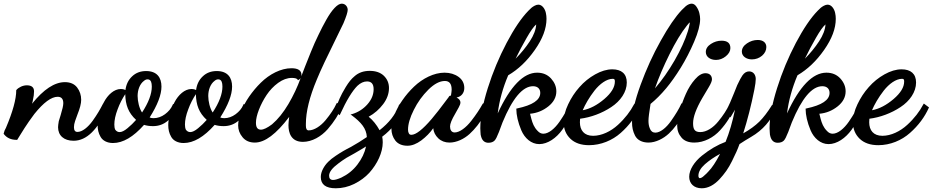

<svg xmlns="http://www.w3.org/2000/svg" viewBox="-58 -741 5042 1038"><path d="M-37.1 -16.1C-21 4.9 2 15.1 32.2 15.1H35.2L36.1 13.2C37.1 11.7 42.5 3.4 51.8 -12.2C61 -27.3 68.8 -39.6 74.7 -48.8C80.1 -57.6 88.4 -69.3 98.6 -84.5C108.9 -99.6 118.7 -112.8 127.9 -125C177.7 -187 219.7 -217.8 253.9 -217.8C273.9 -217.8 284.2 -206.1 284.2 -183.1C284.2 -170.9 279.3 -149.4 270 -119.1C268.1 -111.3 261.7 -93.3 259.8 -85.9C257.3 -70.8 255.9 -60.1 255.9 -53.2C255.9 -8.8 287.1 20 339.8 20C410.2 20 471.7 -40.5 523.9 -161.1L524.9 -163.1L500 -182.1L497.1 -176.8C483.9 -150.9 467.8 -122.6 442.9 -87.9C417.5 -52.7 386.7 -27.8 360.8 -27.8C348.1 -27.8 341.8 -36.1 341.8 -53.2C341.8 -63.5 343.8 -74.7 348.1 -86.9C351.6 -98.1 356 -109.9 360.8 -122.1C374 -154.8 380.9 -181.2 380.9 -201.2C380.9 -226.6 373.5 -249 358.9 -268.1C344.2 -287.1 322.3 -296.9 293 -296.9C236.8 -296.9 177.7 -257.8 115.2 -180.2C117.7 -189 119.6 -195.8 120.1 -201.2C124 -217.3 126 -232.9 126 -247.1C126 -269 112.8 -279.8 86.9 -279.8C65.9 -279.8 43 -269 30.8 -254.9L29.8 -253.9V-252.9C29.8 -205.1 11.2 -137.2 -25.9 -49.8C-27.3 -46.4 -31.7 -38.6 -33.2 -35.2C-35.6 -26.9 -37.6 -21.5 -38.1 -19V-17.1Z M564.9 -40C561.5 -47.4 560.1 -56.6 560.1 -67.9C560.1 -91.3 565.9 -118.7 577.6 -149.4C588.9 -180.2 603 -207.5 619.1 -231.9C620.6 -173.8 635.3 -131.8 677.7 -92.8C663.6 -76.7 648.4 -62 631.3 -47.9C614.3 -33.7 600.1 -26.9 588.9 -26.9C579.1 -26.9 571.3 -31.2 564.9 -40ZM710 -132.8C694.8 -154.8 686 -193.4 686 -222.2C686 -253.9 697.3 -287.1 720.7 -304.2C727.1 -309.6 733.4 -312 739.7 -312C749 -312 755.4 -307.6 758.8 -298.8C761.2 -293 762.7 -284.2 762.7 -272.9C762.7 -233.4 745.1 -186.5 710 -132.8ZM875 -172.9C866.7 -153.8 853 -137.7 834 -123.5C814.9 -109.4 793.9 -102.1 772 -102.1C763.2 -102.1 756.3 -103.5 751 -106C793.5 -172.9 814.9 -228.5 814.9 -272.9C814.9 -321.8 790.5 -356.9 731.9 -356.9C702.1 -356.9 676.8 -347.7 656.7 -328.6C636.2 -309.6 624 -284.7 620.1 -253.9C613.8 -257.8 605.5 -259.8 594.7 -259.8C559.1 -259.8 524.4 -228.5 503.4 -188C482.4 -147 469.7 -100.1 469.7 -64.9C469.7 -41.5 474.1 -21 485.8 -1C497.1 19 521 32.2 552.7 32.2C606.9 32.2 662.6 -0.5 720.7 -65.9C734.9 -61.5 751 -59.1 769 -59.1C799.8 -59.1 827.1 -68.8 850.1 -88.9C873 -108.4 890.6 -131.8 902.8 -159.2L903.8 -161.1L877.9 -179.2Z M946.8 -40C943.4 -47.4 941.9 -56.6 941.9 -67.9C941.9 -91.3 947.8 -118.7 959.5 -149.4C970.7 -180.2 984.9 -207.5 1001 -231.9C1002.4 -173.8 1017.1 -131.8 1059.6 -92.8C1045.4 -76.7 1030.3 -62 1013.2 -47.9C996.1 -33.7 981.9 -26.9 970.7 -26.9C960.9 -26.9 953.1 -31.2 946.8 -40ZM1091.8 -132.8C1076.7 -154.8 1067.9 -193.4 1067.9 -222.2C1067.9 -253.9 1079.1 -287.1 1102.5 -304.2C1108.9 -309.6 1115.2 -312 1121.6 -312C1130.9 -312 1137.2 -307.6 1140.6 -298.8C1143.1 -293 1144.5 -284.2 1144.5 -272.9C1144.5 -233.4 1127 -186.5 1091.8 -132.8ZM1256.8 -172.9C1248.5 -153.8 1234.9 -137.7 1215.8 -123.5C1196.8 -109.4 1175.8 -102.1 1153.8 -102.1C1145 -102.1 1138.2 -103.5 1132.8 -106C1175.3 -172.9 1196.8 -228.5 1196.8 -272.9C1196.8 -321.8 1172.4 -356.9 1113.8 -356.9C1084 -356.9 1058.6 -347.7 1038.6 -328.6C1018.1 -309.6 1005.9 -284.7 1002 -253.9C995.6 -257.8 987.3 -259.8 976.6 -259.8C940.9 -259.8 906.2 -228.5 885.3 -188C864.3 -147 851.6 -100.1 851.6 -64.9C851.6 -41.5 856 -21 867.7 -1C878.9 19 902.8 32.2 934.6 32.2C988.8 32.2 1044.4 -0.5 1102.5 -65.9C1116.7 -61.5 1132.8 -59.1 1150.9 -59.1C1181.6 -59.1 1209 -68.8 1231.9 -88.9C1254.9 -108.4 1272.5 -131.8 1284.7 -159.2L1285.6 -161.1L1259.8 -179.2Z M1557.6 -310.1C1561 -311.5 1564.5 -314.5 1567.4 -318.8C1549.8 -270.5 1527.8 -223.6 1501 -178.2C1474.1 -132.8 1444.8 -96.2 1412.6 -68.8C1387.2 -49.8 1367.2 -40 1352.5 -40C1334.5 -40 1325.7 -52.2 1325.7 -77.1C1325.7 -96.7 1331.1 -120.1 1341.8 -147.9C1352.5 -175.3 1366.2 -201.7 1383.3 -227.5C1400.4 -252.9 1420.9 -274.9 1445.8 -293C1470.7 -311 1495.1 -319.8 1519.5 -319.8C1536.1 -319.8 1546.4 -316.9 1550.8 -311L1552.7 -307.1ZM1760.7 -180.2C1748.5 -153.3 1728.5 -123 1702.1 -91.3C1675.8 -59.6 1640.6 -36.1 1610.8 -36.1C1600.6 -36.1 1595.7 -44.4 1595.7 -61V-71.8C1595.7 -136.7 1615.2 -216.8 1654.8 -311C1674.8 -360.4 1711.4 -437.5 1763.7 -543C1780.8 -578.1 1792.5 -602.1 1798.8 -615.2C1814 -651.4 1821.8 -675.8 1821.8 -688C1821.8 -704.1 1809.6 -721.2 1789.6 -721.2C1778.3 -721.2 1765.1 -713.4 1750.5 -697.8C1735.8 -682.1 1721.2 -661.1 1706.1 -634.3C1690.9 -607.4 1676.8 -580.1 1663.6 -552.2C1649.9 -524.4 1636.2 -493.7 1623 -460.9C1609.4 -427.7 1599.1 -401.9 1591.8 -382.8C1584.5 -363.8 1577.1 -345.7 1570.8 -328.1C1571.3 -330.1 1571.8 -332.5 1571.8 -335.9C1571.8 -359.9 1553.7 -372.1 1517.6 -372.1C1460.9 -372.1 1398.9 -340.3 1352.1 -293.9C1328.6 -271 1307.6 -245.6 1288.6 -218.3C1251 -163.6 1229.5 -105.5 1229.5 -63C1229.5 -39.6 1237.3 -18.1 1253.4 1C1269 20 1291 29.8 1319.8 29.8C1374 29.8 1435.5 -16.6 1505.4 -108.9C1502.9 -88.9 1501.5 -73.7 1501.5 -64C1501.5 -23.4 1515.6 25.9 1579.6 25.9C1628.4 25.9 1678.2 -2.4 1713.9 -43C1749 -83.5 1773.9 -123.5 1789.6 -162.1L1790.5 -164.1L1763.7 -185.1Z M1920.9 50.8C1913.6 85.4 1897.9 117.7 1874.5 148.4C1851.1 179.2 1821.8 202.6 1787.1 219.2C1768.1 227.5 1753.4 231.9 1743.2 231.9C1728.5 231.9 1721.2 224.1 1721.2 209C1721.2 189 1738.3 167 1772 142.1C1783.7 132.8 1798.3 123 1815.9 111.8C1823.2 107.9 1851.1 92.3 1856.9 88.9C1886.7 71.8 1907.7 59.1 1920.9 50.8ZM1781.2 -124C1814.9 -197.8 1846.2 -249 1874 -276.9C1891.1 -293 1908.7 -300.8 1926.3 -300.8C1950.2 -300.8 1961.9 -286.6 1961.9 -258.8C1961.9 -229.5 1950.7 -202.1 1928.2 -176.8C1905.8 -151.4 1877.9 -133.8 1845.2 -124L1836.9 -122.1L1844.2 -117.2C1894.5 -79.6 1922.9 -46.4 1925.3 0C1897.5 19 1869.1 36.6 1839.4 53.2C1823.7 61 1810.5 68.4 1799.3 74.7C1788.1 81.1 1773.9 89.8 1757.3 101.1C1740.2 112.3 1726.6 123.5 1715.8 134.3C1694.8 155.3 1676.3 186.5 1676.3 215.8C1676.3 256.3 1703.1 276.9 1757.3 276.9C1791.5 276.9 1824.7 269 1856.9 253.4C1889.2 237.3 1916.5 217.3 1938.5 193.4C1982.4 144.5 2011.2 83 2011.2 28.8C2011.2 18.1 2010.3 7.8 2008.3 -2C2062.5 -42.5 2099.6 -92.8 2120.1 -151.9V-153.8L2100.1 -176.8L2097.2 -168.9C2079.1 -120.6 2044.9 -76.7 1994.1 -37.1C1977.5 -66.9 1958 -91.3 1935.1 -109.9C1966.8 -127.4 1992.7 -150.4 2013.7 -178.2C2034.7 -206.1 2044.9 -235.4 2044.9 -265.1C2044.9 -291.5 2035.6 -313.5 2017.1 -331.5C1998.5 -349.1 1973.1 -357.9 1940.9 -357.9C1907.2 -357.9 1879.9 -348.1 1857.9 -328.1C1841.8 -314.9 1826.7 -295.9 1811.5 -271C1796.4 -246.1 1785.6 -225.6 1778.3 -209C1771 -192.4 1762.2 -170.4 1752 -143.1L1751 -141.1L1778.3 -118.2Z M2151.9 -21C2149.4 -25.4 2147.9 -31.7 2147.9 -40C2147.9 -69.8 2158.2 -105.5 2179.2 -147C2199.7 -188.5 2226.1 -224.6 2257.8 -256.3C2289.6 -287.6 2319.3 -303.2 2347.2 -303.2C2371.6 -303.2 2383.8 -287.6 2383.8 -255.9C2383.8 -249.5 2382.3 -239.3 2379.9 -224.1C2377.4 -224.1 2374.5 -223.6 2372.1 -222.2L2369.1 -219.2L2368.2 -216.8C2365.2 -213.4 2358.4 -204.1 2347.2 -189C2324.7 -158.7 2299.3 -125.5 2275.9 -98.1C2227.1 -41 2190.4 -12.2 2166 -12.2C2158.7 -12.2 2154.3 -15.1 2151.9 -21ZM2549.8 -176.8C2536.1 -151.9 2517.1 -122.6 2489.3 -86.9C2461.4 -51.3 2427.2 -24.9 2399.9 -24.9C2382.8 -24.9 2375 -39.1 2375 -57.1C2375 -71.8 2384.3 -94.7 2402.8 -126C2415 -147.9 2421.4 -159.2 2421.9 -160.2C2428.2 -171.4 2431.2 -180.2 2431.2 -187C2431.2 -197.8 2424.3 -206.5 2410.2 -213.9C2437 -218.3 2452.1 -239.7 2452.1 -265.1C2452.1 -290 2441.9 -310.1 2421.4 -325.2C2400.4 -340.3 2375 -348.1 2345.2 -348.1C2288.6 -348.1 2227.1 -317.4 2180.2 -272.5C2156.7 -250 2135.7 -225.6 2117.2 -198.7C2079.6 -145.5 2058.1 -87.9 2058.1 -44.9C2058.1 -20.5 2065.4 1 2079.6 19.5C2094.2 37.6 2116.2 46.9 2145 46.9C2168.9 46.9 2193.8 37.1 2219.7 18.1C2245.6 -1.5 2267.1 -23.4 2284.2 -47.9C2286.1 -26.9 2295.4 -8.8 2311.5 6.8C2327.6 22 2348.1 29.8 2372.1 29.8C2410.6 29.8 2450.7 10.3 2480.5 -16.6C2495.1 -29.8 2509.3 -45.4 2522.9 -62.5C2549.8 -97.2 2565.9 -127 2579.1 -155.8L2580.1 -158.2L2554.2 -183.1Z M2729.5 -423.8C2747.6 -461.4 2767.6 -498.5 2789.1 -536.1C2810.5 -573.7 2827.6 -597.7 2840.8 -608.9C2839.4 -581.1 2827.6 -550.3 2806.2 -517.6C2784.7 -484.9 2759.3 -453.6 2729.5 -423.8ZM2733.4 -150.9C2733.4 -120.1 2742.2 -79.1 2760.3 -36.6C2778.3 5.9 2814 38.1 2857.4 38.1C2902.8 38.1 2949.7 5.4 2981.9 -39.6C3014.2 -84.5 3035.6 -126.5 3047.9 -163.1V-165L3027.8 -189L3023.4 -181.2C3011.2 -153.3 2993.2 -121.1 2967.3 -83.5C2941.4 -45.9 2908.2 -18.1 2879.4 -18.1C2868.2 -18.1 2857.9 -22.9 2848.6 -33.2C2829.1 -52.7 2820.8 -75.2 2814.5 -99.1C2812.5 -106.4 2809.1 -122.1 2807.6 -126C2845.2 -129.4 2877.9 -143.1 2906.7 -166C2935.5 -189 2949.7 -216.3 2949.7 -247.1C2949.7 -272.9 2939.9 -295.9 2920.9 -316.9C2901.4 -337.9 2876.5 -348.1 2845.7 -348.1C2772 -348.1 2700.7 -274.9 2632.8 -127.9C2641.6 -197.8 2660.6 -266.1 2689.5 -334C2743.7 -365.7 2791.5 -411.1 2833.5 -471.2C2875.5 -531.2 2896.5 -586.9 2896.5 -639.2C2896.5 -649.4 2895.5 -660.2 2893.1 -670.9C2888.7 -692.4 2873.5 -715.8 2852.5 -715.8C2846.2 -715.8 2839.4 -713.9 2832 -710C2817.4 -702.1 2812 -696.3 2798.8 -683.1C2760.3 -643.6 2721.2 -585.4 2680.7 -508.8C2640.1 -431.6 2606 -350.1 2579.1 -264.6C2552.2 -179.2 2538.6 -106.9 2538.6 -47.9C2538.6 -39.1 2539.1 -32.2 2539.6 -26.9C2539.6 -16.6 2541 -7.8 2543.5 -1C2549.8 20 2563 30.8 2582.5 30.8C2596.7 30.8 2607.9 26.9 2615.7 19C2622.1 12.7 2629.9 -2.9 2639.6 -27.8C2647 -46.9 2653.3 -64 2658.7 -79.1C2712.4 -209.5 2767.6 -274.9 2823.7 -274.9C2849.1 -274.9 2862.8 -260.3 2862.8 -238.8C2862.8 -200.2 2821.3 -172.4 2737.8 -154.8L2733.4 -153.8Z M3092.3 -145C3105.5 -176.3 3127 -213.9 3155.8 -251C3184.6 -287.6 3221.7 -314.9 3254.4 -314.9C3264.2 -314.9 3266.1 -311.5 3266.1 -299.8C3266.1 -269.5 3247.1 -238.3 3209 -205.6C3170.4 -172.9 3131.8 -152.3 3092.3 -145ZM3369.1 -175.8C3350.1 -139.2 3320.8 -100.6 3282.7 -65.9C3244.6 -30.8 3194.8 -6.8 3148.4 -6.8C3100.1 -6.8 3077.1 -36.6 3077.1 -80.1C3077.1 -88.9 3077.6 -95.2 3078.1 -99.1C3136.2 -106.4 3196.8 -128.9 3246.6 -162.1C3296.4 -194.8 3330.6 -243.7 3330.6 -294.9C3330.6 -342.3 3301.3 -366.2 3252.4 -366.2C3222.7 -366.2 3191.9 -356.9 3159.7 -338.9C3127.4 -320.8 3099.1 -297.9 3074.7 -270C3049.8 -242.2 3029.8 -211.4 3013.7 -177.2C2997.1 -142.6 2989.3 -110.4 2989.3 -80.1C2989.3 -43.9 3001.5 -14.2 3025.9 9.3C3049.8 32.2 3083.5 43.9 3126.5 43.9C3190.4 43.9 3252.4 18.1 3297.9 -22.5C3343.3 -62.5 3377.4 -108.9 3399.4 -158.2L3400.4 -160.2L3372.6 -181.2Z M3482.9 -263.2C3502.9 -321.3 3529.3 -382.8 3561.5 -447.8C3593.8 -512.7 3625 -564.5 3655.8 -603C3657.2 -605 3664.1 -612.8 3666 -615.2C3667.5 -616.7 3670.4 -618.7 3671.9 -620.1C3670.4 -611.8 3669.4 -605 3668 -600.1C3667.5 -596.2 3666 -590.8 3664.1 -584C3662.1 -577.1 3661.1 -573.7 3661.1 -573.2C3646 -524.4 3621.6 -471.2 3588.9 -414.1C3555.7 -356.9 3520.5 -306.6 3482.9 -263.2ZM3625 -179.2C3612.8 -152.3 3594.7 -122.6 3569.3 -86.4C3543.9 -50.3 3511.7 -23.9 3484.9 -23.9C3470.7 -23.9 3460.4 -31.7 3455.1 -46.9C3450.2 -58.1 3447.8 -71.8 3447.8 -87.9C3447.8 -104.5 3451.7 -134.8 3459 -179.2C3487.3 -202.1 3515.6 -230.5 3543.9 -264.2C3568.8 -293.9 3595.2 -331.1 3622.1 -374.5C3648.9 -418 3673.3 -465.3 3694.8 -515.6C3716.3 -565.9 3727.1 -606.4 3727.1 -638.2C3727.1 -647.9 3725.6 -658.7 3722.7 -670.9C3719.7 -683.1 3714.4 -694.3 3707 -705.1C3699.7 -715.8 3690.9 -721.2 3681.2 -721.2C3671.9 -721.2 3661.1 -716.8 3649.9 -708C3647 -705.6 3639.6 -698.7 3627.9 -687C3593.8 -650.9 3555.7 -595.7 3514.2 -521C3472.2 -446.3 3436 -366.7 3405.3 -282.7C3374.5 -198.7 3358.9 -130.9 3358.9 -79.1C3358.9 -53.2 3363.3 -31.7 3375 -8.3C3386.7 15.1 3412.1 29.8 3447.8 29.8C3487.3 29.8 3528.8 8.3 3558.1 -19C3572.3 -32.2 3586.4 -48.3 3600.6 -67.4C3628.4 -104.5 3643.1 -131.3 3658.7 -163.1L3660.2 -167L3627.9 -183.1Z M3757.8 -460C3757.8 -434.1 3781.2 -417 3813 -417C3832 -417 3850.1 -423.8 3866.2 -437C3882.3 -450.2 3890.6 -464.8 3890.6 -481C3890.6 -507.8 3874.5 -521 3842.8 -521C3822.3 -521 3803.2 -515.1 3785.2 -503.4C3767.1 -491.7 3757.8 -477.1 3757.8 -460ZM3884.8 -175.8C3870.6 -146.5 3852.1 -117.2 3824.7 -84C3797.4 -50.3 3761.2 -26.9 3728 -26.9C3696.3 -26.9 3689 -43.5 3689 -75.2C3689 -108.4 3705.6 -153.8 3738.8 -210.9C3760.7 -248 3772.5 -267.6 3773.9 -270C3785.2 -289.1 3791 -302.7 3791 -312C3791 -331.1 3779.3 -345.2 3755.9 -345.2C3737.8 -345.2 3718.8 -334.5 3699.7 -312.5C3680.2 -290.5 3663.6 -264.2 3649.9 -233.4C3636.2 -202.6 3625 -171.4 3616.2 -139.6C3607.4 -107.9 3603 -82 3603 -62C3603 -36.6 3610.8 -15.1 3626.5 2.9C3641.6 21 3665 29.8 3695.8 29.8C3748.5 29.8 3799.8 2.4 3835.4 -37.1C3871.1 -76.2 3896 -117.2 3911.6 -158.2L3915 -160.2L3887.7 -182.1Z M3719.7 217.8C3718.3 216.3 3717.8 213.4 3717.8 209C3717.8 188.5 3729.5 168 3752.9 147C3776.9 126 3804.2 107.4 3835 90.8C3812 135.3 3791 167 3772 186C3764.6 194.3 3757.3 201.7 3749.5 208C3740.2 217.3 3731.9 222.2 3724.6 222.2C3722.2 222.2 3720.7 220.7 3719.7 217.8ZM3895.5 -113.8C3897.5 -118.2 3904.3 -129.4 3915.5 -147.9C3902.3 -83 3885.3 -24.9 3864.7 25.9C3822.3 41.5 3777.8 67.4 3736.8 100.6C3696.3 133.3 3668 175.8 3668 214.8C3668 250.5 3692.9 276.9 3735.8 276.9C3752.9 276.9 3769.5 272.5 3785.6 264.2C3818.8 247.1 3845.7 214.4 3868.7 182.6C3879.9 166.5 3890.1 148.9 3899.9 128.9C3919.4 89.4 3929.7 66.9 3939.9 38.1C3957.5 26.4 3978.5 13.2 4002.9 -1C4066.9 -38.1 4107.9 -88.4 4140.6 -154.8L4141.6 -158.2L4115.7 -173.8L4113.8 -169.9C4091.8 -134.8 4069.8 -106 4047.4 -83.5C4024.4 -61 3995.6 -40 3960 -20C3982.9 -91.8 4003.4 -171.4 4020.5 -257.8C4025.4 -282.7 4027.8 -301.8 4027.8 -314C4027.8 -334 4016.6 -355 3991.7 -355C3978 -355 3965.8 -347.7 3955.6 -333C3949.2 -324.2 3939.9 -306.6 3927.7 -280.8C3924.3 -272.5 3918.5 -258.3 3910.6 -238.3C3895 -198.7 3882.8 -170.9 3868.7 -145L3867.7 -143.1L3890.6 -106ZM3952.6 -461.9C3952.6 -436.5 3977.5 -419.9 4006.8 -419.9C4027.8 -419.9 4046.4 -426.8 4062 -439.9C4077.1 -453.1 4085 -468.8 4085 -486.8C4085 -510.3 4067.4 -524.9 4038.6 -524.9C4017.6 -524.9 3998 -518.6 3980 -506.3C3961.9 -494.1 3952.6 -479 3952.6 -461.9Z M4293.5 -423.8C4311.5 -461.4 4331.5 -498.5 4353 -536.1C4374.5 -573.7 4391.6 -597.7 4404.8 -608.9C4403.3 -581.1 4391.6 -550.3 4370.1 -517.6C4348.6 -484.9 4323.2 -453.6 4293.5 -423.8ZM4297.4 -150.9C4297.4 -120.1 4306.2 -79.1 4324.2 -36.6C4342.3 5.9 4377.9 38.1 4421.4 38.1C4466.8 38.1 4513.7 5.4 4545.9 -39.6C4578.1 -84.5 4599.6 -126.5 4611.8 -163.1V-165L4591.8 -189L4587.4 -181.2C4575.2 -153.3 4557.1 -121.1 4531.2 -83.5C4505.4 -45.9 4472.2 -18.1 4443.4 -18.1C4432.1 -18.1 4421.9 -22.9 4412.6 -33.2C4393.1 -52.7 4384.8 -75.2 4378.4 -99.1C4376.5 -106.4 4373 -122.1 4371.6 -126C4409.2 -129.4 4441.9 -143.1 4470.7 -166C4499.5 -189 4513.7 -216.3 4513.7 -247.1C4513.7 -272.9 4503.9 -295.9 4484.9 -316.9C4465.3 -337.9 4440.4 -348.1 4409.7 -348.1C4335.9 -348.1 4264.6 -274.9 4196.8 -127.9C4205.6 -197.8 4224.6 -266.1 4253.4 -334C4307.6 -365.7 4355.5 -411.1 4397.5 -471.2C4439.5 -531.2 4460.4 -586.9 4460.4 -639.2C4460.4 -649.4 4459.5 -660.2 4457 -670.9C4452.6 -692.4 4437.5 -715.8 4416.5 -715.8C4410.2 -715.8 4403.3 -713.9 4396 -710C4381.3 -702.1 4376 -696.3 4362.8 -683.1C4324.2 -643.6 4285.2 -585.4 4244.6 -508.8C4204.1 -431.6 4169.9 -350.1 4143.1 -264.6C4116.2 -179.2 4102.5 -106.9 4102.5 -47.9C4102.5 -39.1 4103 -32.2 4103.5 -26.9C4103.5 -16.6 4105 -7.8 4107.4 -1C4113.8 20 4127 30.8 4146.5 30.8C4160.6 30.8 4171.9 26.9 4179.7 19C4186 12.7 4193.8 -2.9 4203.6 -27.8C4210.9 -46.9 4217.3 -64 4222.7 -79.1C4276.4 -209.5 4331.5 -274.9 4387.7 -274.9C4413.1 -274.9 4426.8 -260.3 4426.8 -238.8C4426.8 -200.2 4385.3 -172.4 4301.8 -154.8L4297.4 -153.8Z M4656.2 -145C4669.4 -176.3 4690.9 -213.9 4719.7 -251C4748.5 -287.6 4785.6 -314.9 4818.4 -314.9C4828.1 -314.9 4830.1 -311.5 4830.1 -299.8C4830.1 -269.5 4811 -238.3 4772.9 -205.6C4734.4 -172.9 4695.8 -152.3 4656.2 -145ZM4933.1 -175.8C4914.1 -139.2 4884.8 -100.6 4846.7 -65.9C4808.6 -30.8 4758.8 -6.8 4712.4 -6.8C4664.1 -6.8 4641.1 -36.6 4641.1 -80.1C4641.1 -88.9 4641.6 -95.2 4642.1 -99.1C4700.2 -106.4 4760.7 -128.9 4810.5 -162.1C4860.4 -194.8 4894.5 -243.7 4894.5 -294.9C4894.5 -342.3 4865.2 -366.2 4816.4 -366.2C4786.6 -366.2 4755.9 -356.9 4723.6 -338.9C4691.4 -320.8 4663.1 -297.9 4638.7 -270C4613.8 -242.2 4593.8 -211.4 4577.6 -177.2C4561 -142.6 4553.2 -110.4 4553.2 -80.1C4553.2 -43.9 4565.4 -14.2 4589.8 9.3C4613.8 32.2 4647.5 43.9 4690.4 43.9C4754.4 43.9 4816.4 18.1 4861.8 -22.5C4907.2 -62.5 4941.4 -108.9 4963.4 -158.2L4964.4 -160.2L4936.5 -181.2Z"/></svg>

Font: Dancing Script
Style: Regular
Weight: 800
Designer: Pablo Impallari
Foundry: Pablo Impallari
Version: Version 2.001